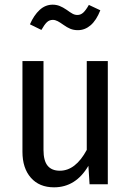

<svg xmlns="http://www.w3.org/2000/svg" viewBox="-20 -788 561 821"><path d="M441 0H363L358 -79Q304 13 211 13Q148 13 112 -28Q76 -69 76 -139V-527H166V-147Q166 -101 183.5 -79.5Q201 -58 236 -58Q303 -58 351 -147V-527H441ZM251 -682Q237 -692 226.5 -697.5Q216 -703 206 -703Q191 -703 180.5 -693Q170 -683 157 -660L108 -684Q125 -723 149.5 -745.5Q174 -768 205 -768Q221 -768 235 -762.5Q249 -757 265 -746Q280 -735 290 -729.5Q300 -724 311 -724Q325 -724 336 -734Q347 -744 360 -767L409 -744Q392 -701 367.5 -680Q343 -659 313 -659Q295 -659 280.5 -665Q266 -671 251 -682Z"/></svg>

Font: Fira Sans Condensed
Style: Regular
Weight: 400
Width: 3
Designer: bBox Type GmbH & Carrois Corporate GbR & Edenspiekermann AG
Foundry: bBox Type GmbH & Carrois Corporate GbR & Edenspiekermann AG
Version: Version 4.301